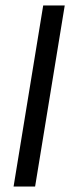

<svg xmlns="http://www.w3.org/2000/svg" viewBox="-20 -680 256 700"><path d="M108 0H29.5L137.5 -660H216Z"/></svg>

Font: Lucymar Sans
Style: Italic
Weight: 400
Italic angle: -10°
Foundry: The League of Moveable Type (original font) / Main changes by Cristiano Sobral with portions from Mirco Monsees
Version: Version 2.00;August 30, 2020;FontCreator 13.0.0.2681 64-bit